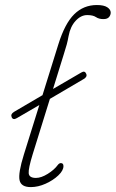

<svg xmlns="http://www.w3.org/2000/svg" viewBox="-20 -737 460 764"><path d="M26.5 -270.5Q21 -283 36 -292L148.5 -358H149L212 -560Q238 -643.5 275.2 -680.2Q312.5 -717 365.5 -717Q393.5 -717 407 -708Q420.5 -699 420.5 -687Q420.5 -677 413.8 -669Q407 -661 391.5 -661Q373.5 -661 361.8 -669Q350 -677 327 -677Q302 -677 281 -654.2Q260 -631.5 253 -594Q249.5 -574.5 245.5 -559.8Q241.5 -545 233.5 -520L191 -383L303.5 -448.5Q317.5 -457 323 -443.5Q328.5 -431.5 313 -422.5L178.5 -343.5L110 -123Q92.5 -66 94.2 -47.5Q96 -29 123 -29Q144 -29 170 -45.2Q196 -61.5 209.5 -80Q215.5 -88 222 -88Q232.5 -88 232.5 -76Q232.5 -58.5 212 -39Q191.5 -19.5 161.5 -6Q131.5 7.5 102.5 7.5Q63.5 7.5 57.8 -20.2Q52 -48 75 -122L136.5 -319L47 -267Q32 -258 26.5 -270.5Z"/></svg>

Font: Fraunces 9pt SuperSoft Thin
Style: Italic
Weight: 100
Italic angle: -16°
Version: Version 1.000;[0bf87f6ff]